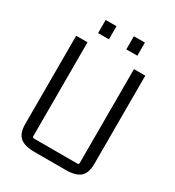

<svg xmlns="http://www.w3.org/2000/svg" viewBox="-188 -896 924 1013"><g transform="rotate(30 273.5 -389.5)"><path d="M368 6H179Q119 6 91 -17.5Q63 -41 63 -98V-635H132V-63Q132 -54 141 -54H407Q415 -54 415 -63V-635H484V-98Q484 -41 456.5 -17.5Q429 6 368 6ZM222 -705H156V-785H222ZM395 -705H328V-785H395Z"/></g></svg>

Font: Gemunu Libre ExtraLight Light
Style: Regular
Weight: 300
Version: Version 1.100